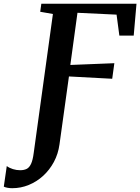

<svg xmlns="http://www.w3.org/2000/svg" viewBox="-130 -763 756 1036"><path d="M-64 252.5Q-78 252.5 -90.8 250Q-103.5 247.5 -109.5 244L-93.5 133Q-79.5 143.5 -60.2 149.5Q-41 155.5 -21.5 155.5Q-1 155.5 13.5 148.5Q28 141.5 37.5 121.2Q47 101 52 61.5L155.5 -687.5L87 -699.5L93 -743H606.5L591.5 -571H514L499 -684L288 -694L249.5 -412.5L487 -422L475.5 -338L242 -350.5L191 16Q184 67.5 160.8 110.8Q137.5 154 102.8 185.8Q68 217.5 25.2 235Q-17.5 252.5 -64 252.5Z"/></svg>

Font: Merriweather 36pt SemiBold
Style: Italic
Weight: 600
Italic angle: -7.8°
Version: Version 2.101